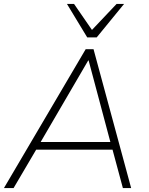

<svg xmlns="http://www.w3.org/2000/svg" viewBox="-23 -955 759 975"><path d="M-3 0 412 -705H452L643 0H601L546 -204L570 -195H134L166 -204L46 0ZM425 -648 180 -228 157 -234H559L539 -228L427 -648ZM420 -765 317 -935H353L444 -803L569 -935H607L468 -765Z"/></svg>

Font: Nunito Sans 12pt ExtraLight 12pt ExtraLight
Style: Italic
Weight: 250
Italic angle: -9°
Version: Version 3.101;gftools[0.9.27]